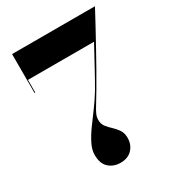

<svg xmlns="http://www.w3.org/2000/svg" viewBox="-181 -861 902 983"><g transform="rotate(-30 270.0 -370.0)"><path d="M148 -91Q148 -120.5 164 -153Q180 -185.5 205.2 -220.8Q230.5 -256 259 -294Q287.5 -332 312.5 -373Q338 -416.5 368.8 -473.2Q399.5 -530 435 -595H44.5V-520H40V-750H530Q530 -750 516.2 -724.2Q502.5 -698.5 479.8 -656.8Q457 -615 429.5 -565Q402 -515 374.2 -465.8Q346.5 -416.5 323 -377Q298 -334.5 282.8 -310.2Q267.5 -286 260.5 -270Q253.5 -254 253.5 -236.5Q253.5 -213 266.2 -196.5Q279 -180 295.8 -164.8Q312.5 -149.5 325.2 -130.5Q338 -111.5 338 -83Q338 -44 313.2 -17Q288.5 10 244 10Q203.5 10 175.8 -14.5Q148 -39 148 -91Z"/></g></svg>

Font: Bodoni* 36pt
Style: Bold
Weight: 700
Version: Version 2.3